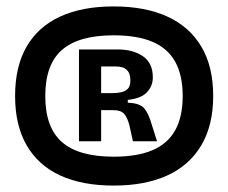

<svg xmlns="http://www.w3.org/2000/svg" viewBox="-20 -731 710 598"><path d="M334 -153Q236 -153 167.5 -184.5Q99 -216 63 -278.5Q27 -341 27 -432Q27 -524 63 -586Q99 -648 167.5 -679.5Q236 -711 334 -711Q432 -711 501 -679.5Q570 -648 607 -586Q644 -524 644 -432Q644 -341 607 -278.5Q570 -216 501 -184.5Q432 -153 334 -153ZM334 -243Q407 -243 454.5 -263Q502 -283 525.5 -325Q549 -367 549 -432Q549 -497 525.5 -539Q502 -581 454.5 -601Q407 -621 334 -621Q225 -621 173 -575.5Q121 -530 121 -432Q121 -334 173 -288.5Q225 -243 334 -243ZM226 -291V-577H347Q394 -577 425 -556Q456 -535 456 -490Q456 -463 437.5 -443.5Q419 -424 378 -420V-411Q417 -410 430.5 -392Q444 -374 452 -345L469 -291H394L383 -341Q377 -364 367 -376Q357 -388 331 -388H295V-291ZM295 -441H331Q346 -441 358.5 -444Q371 -447 378.5 -455Q386 -463 386 -480Q386 -499 379 -508.5Q372 -518 362 -521Q352 -524 341 -524H295Z"/></svg>

Font: Bricolage Grotesque 16pt SemiBold
Style: Regular
Weight: 600
Version: Version 1.001;gftools[0.9.33.dev8+g029e19f]